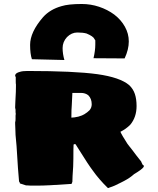

<svg xmlns="http://www.w3.org/2000/svg" viewBox="-20 -931 790 963"><path d="M445 -76Q423 -105 377 -179L360 -206Q359 -207 358.5 -207.5Q358 -208 358 -208H353L349 -206Q348 -193 348 -136Q348 -99 344 -49L343 -19Q339 -8 338 -8H331H328Q218 0 168 0H153H134Q123 0 118 -1H111L80 -11L78 -18Q76 -18 75.5 -22Q75 -26 75 -28Q72 -70 70 -89Q66 -143 65 -168Q63 -192 63 -199L58 -254L57 -284Q56 -293 56 -309V-318Q58 -323 58 -334V-351Q59 -355 59 -360L58 -368V-378Q58 -385 56 -389V-395L57 -420Q58 -427 58 -441Q60 -471 60 -498V-508Q59 -511 59 -521V-535V-545Q56 -548 56 -551Q56 -565 81 -571Q94 -575 118 -575Q352 -575 468 -559Q582 -543 628 -504Q648 -485 656.5 -459.5Q665 -434 665 -399Q665 -343 633 -305Q612 -284 584 -270Q590 -255 619 -210Q625 -203 630.5 -195Q636 -187 644 -178Q663 -152 688 -121Q689 -117 696 -104Q701 -102 701.5 -99.5Q702 -97 700 -93Q692 -81 653 -58Q648 -53 641 -48Q621 -32 586 -15Q554 2 531 9Q522 14 520 11Q476 -32 445 -76ZM373 -346Q394 -352 403 -358Q418 -367 429 -378Q440 -391 440 -408Q440 -436 423 -453Q408 -465 386 -465H343Q343 -452 341 -424L340 -403Q338 -383 338 -341Q351 -341 373 -346ZM140 -634Q131 -661 131 -706Q131 -770 196 -845Q231 -884 288 -900Q323 -911 390 -911Q435 -911 477 -897Q519 -883 553 -858Q587 -832 606.5 -797Q626 -762 626 -723Q626 -683 605 -638L449 -639Q458 -677 458 -708V-729Q458 -729 456.5 -730.5Q455 -732 454 -735Q448 -749 414 -763Q396 -768 368 -768Q339 -768 316 -745Q294 -721 294 -690Q294 -661 303 -630Z"/></svg>

Font: Sigmar One
Style: Regular
Weight: 400
Designer: Vernon Adams
Foundry: Vernon Adams
Version: Version 2.000